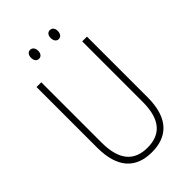

<svg xmlns="http://www.w3.org/2000/svg" viewBox="-264 -984 1088 1088"><g transform="rotate(-45 280.0 -439.5)"><path d="M173 -853C173 -833 183 -817 201 -817C219 -817 230 -831 230 -853C230 -874 219 -889 201 -889C183 -889 173 -873 173 -853ZM331 -854C331 -833 341 -817 359 -817C377 -817 388 -832 388 -854C388 -875 377 -889 359 -889C341 -889 331 -874 331 -854ZM482 -228V-714H444V-229C444 -82 380 -26 280 -26C176 -26 116 -87 116 -231V-714H78V-229C78 -67 150 10 280 10C399 10 482 -56 482 -228Z"/></g></svg>

Font: Noto Sans Gujarati Condensed ExtraLight
Style: Regular
Weight: 200
Width: 3
Designer: Jelle Bosma - Monotype Design Team, Universal Thirst
Foundry: Monotype Imaging Inc.
Version: Version 2.106